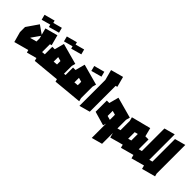

<svg xmlns="http://www.w3.org/2000/svg" viewBox="54 -1510 2533 2533"><g transform="rotate(45 1320.5 -243.5)"><path d="M55 15 15 -130V-225L128 -389L243 -308L218 -402L394 -450L433 -304L408 -297V-150L435 -49L271 -4L260 -41ZM257 -256 247 -293 166 -178V-172L257 -197ZM237 -448 218 -521 366 -561 385 -489ZM102 -448 83 -521 231 -561 250 -489Z M422 0 382 -148 454 -155V-295H500L536 -430L828 -350L814 -299V-83L826 -38ZM605 -254V-169L663 -174V-238ZM647 -454 628 -527 776 -567 795 -495ZM512 -454 493 -527 641 -567 660 -495Z M809 0 769 -148 841 -155V-295H887L923 -430L1215 -350L1201 -299V-83L1213 -38ZM992 -254V-169L1050 -174V-238ZM1043 -434 1024 -507 1172 -547 1191 -475Z M1258 3V-480L1219 -626L1395 -674L1434 -528L1409 -521V-39Z M1660 -36 1464 -93V-94V-302H1510L1546 -437L1838 -357L1823 -302V146L1672 187V-79ZM1615 -166 1672 -150V-245L1615 -261Z M1841 11 1802 -135 1868 -153V-326L1854 -380L2126 -450L2157 -328H2216V-86L2227 -45L2036 7L2024 -39ZM2019 -145 2065 -158V-279L2019 -267V-146Z M2233 7 2194 -139 2262 -158V-579L2413 -620V-86L2424 -45Z M2430 7 2391 -139 2459 -158V-579L2610 -620V-86L2621 -45Z"/></g></svg>

Font: Blaka Ink
Style: Regular
Weight: 400
Designer: Mohamed Gaber
Foundry: Kief Type Foundry
Version: Version 1.003; ttfautohint (v1.8.4.7-5d5b)